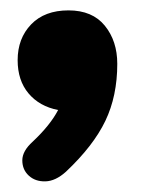

<svg xmlns="http://www.w3.org/2000/svg" viewBox="-20 -208 312 370"><path d="M107 123Q87 141 67.5 141.5Q48 142 35.5 130.5Q23 119 23 101Q23 83 43 65Q77 33 92 4Q56 -3 35 -28Q14 -53 14 -92Q14 -134 40 -161Q66 -188 112 -188Q158 -188 182 -158.5Q206 -129 206 -85Q206 -23 183 25Q160 73 107 123Z"/></svg>

Font: Nunito Black
Style: Italic
Weight: 900
Italic angle: -9°
Designer: Vernon Adams
Foundry: Vernon Adams
Version: Version 3.601; ttfautohint (v1.8.2.53-6de2)